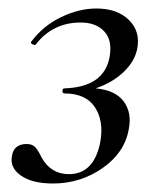

<svg xmlns="http://www.w3.org/2000/svg" viewBox="-20 -421 375 452"><path d="M303 -306Q297 -276 270.5 -251Q244 -226 205 -213Q251 -209 271 -182.5Q291 -156 283 -116Q273 -61 221 -25Q169 11 105 11Q56 11 29.5 -7.5Q3 -26 8 -53Q12 -82 43 -82Q56 -82 63 -74.5Q70 -67 78 -50Q100 -11 142 -11Q201 -11 216 -86Q225 -136 203.5 -168.5Q182 -201 132 -201Q127 -201 127 -207Q127 -213 132 -213Q225 -216 238 -287Q245 -326 225.5 -347Q206 -368 170 -368Q104 -368 64 -316Q62 -314 57 -316.5Q52 -319 53 -322Q81 -360 123.5 -380.5Q166 -401 207 -401Q256 -401 283.5 -374Q311 -347 303 -306Z"/></svg>

Font: Cormorant Infant Book
Style: Italic
Weight: 500
Italic angle: -10°
Designer: Christian Thalmann (Catharsis Fonts)
Version: Version 1.000;PS 002.000;hotconv 1.0.88;makeotf.lib2.5.64775